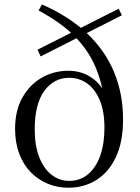

<svg xmlns="http://www.w3.org/2000/svg" viewBox="-20 -837 634 871"><path d="M289.2 14.6Q240.6 14.6 196.9 -3.4Q153.3 -21.4 119.8 -55.4Q86.3 -89.4 67.4 -139.5Q48.4 -189.5 48.4 -252.6Q48.4 -335.7 81.7 -394.5Q114.9 -453.4 169.7 -484.7Q224.5 -516 289.8 -516Q354.7 -516 402.9 -479.4Q451.1 -442.8 473.9 -374.3L455.2 -368.4Q444.2 -461 411.9 -535.9Q379.6 -610.9 317.9 -673.1Q256.3 -735.3 155.1 -789.4L170.5 -816.7Q290 -764.6 372.2 -688.1Q454.4 -611.6 496.3 -512.7Q538.2 -413.9 538.2 -294.6Q538.2 -194.1 506.1 -125.1Q474 -56.2 417.8 -20.8Q361.6 14.6 289.2 14.6ZM294.3 -16.4Q343.6 -16.4 379.6 -46.6Q415.5 -76.8 434.7 -130.9Q453.8 -185.1 453.8 -256.6Q453.8 -333 432.3 -383.3Q410.8 -433.5 374.8 -458.8Q338.9 -484.1 294.3 -484.1Q224.6 -484.1 181 -424.6Q137.5 -365.1 137.5 -249.8Q137.5 -177.3 157.6 -125.1Q177.7 -72.8 213.3 -44.6Q248.8 -16.4 294.3 -16.4ZM164.4 -581.1 150.3 -611.6 518.6 -797.4 532.7 -767.6Z"/></svg>

Font: Noto Serif SC
Style: Regular
Weight: 200
Designer: Ryoko NISHIZUKA 西塚涼子 (kana & ideographs); Frank Grießhammer (Latin, Greek & Cyrillic); Wenlong ZHANG 张文龙 (bopomofo); San
Foundry: Adobe
Version: Version 2.001;hotconv 1.1.0;makeotfexe 2.6.0